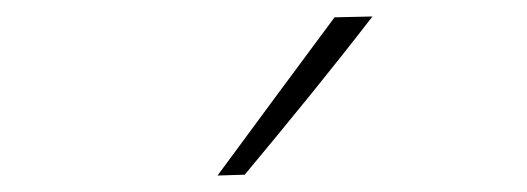

<svg xmlns="http://www.w3.org/2000/svg" viewBox="-20 -799 640 233"><path d="M244 -586Q279.5 -634 315.2 -682.5Q351 -731 386 -778L432 -779Q394.5 -730.5 355.8 -682.8Q317 -635 277 -587Z"/></svg>

Font: Commissioner Loud Thin
Style: Regular
Weight: 100
Designer: Kostas Bartsokas
Foundry: Kostas Bartsokas
Version: Version 1.000; ttfautohint (v1.8.3)